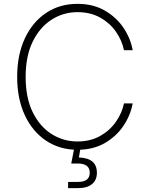

<svg xmlns="http://www.w3.org/2000/svg" viewBox="-20 -757 764 983"><path d="M376.5 9.8Q285.6 9.8 216.1 -36.6Q146.5 -83 107.2 -167Q67.9 -251 67.9 -363.3Q67.9 -476.1 107.2 -560.3Q146.5 -644.5 216.1 -690.9Q285.6 -737.3 376.5 -737.3Q457.5 -737.3 517.1 -702.6Q576.7 -668 612.8 -613.8Q648.9 -559.6 659.2 -500H614.7Q604.5 -550.3 573.5 -594.7Q542.5 -639.2 492.7 -667Q442.9 -694.8 376.5 -694.8Q304.7 -694.8 244.4 -656.5Q184.1 -618.2 147.7 -544.2Q111.3 -470.2 111.3 -363.3Q111.3 -255.9 147.7 -182.1Q184.1 -108.4 244.4 -70.6Q304.7 -32.7 376.5 -32.7Q442.4 -32.7 492.2 -60.5Q542 -88.4 573.2 -133.1Q604.5 -177.7 614.7 -227.5H659.2Q648.9 -168.5 612.8 -114Q576.7 -59.6 517.1 -24.9Q457.5 9.8 376.5 9.8ZM328.6 206.1V174.3H379.4Q439.5 174.3 439.5 127.4Q439.5 80.1 377.4 80.1H344.7L362.8 -12.2H392.1V2L383.8 49.3Q476.1 52.2 476.1 127.4Q476.1 165 451.2 185.5Q426.3 206.1 379.4 206.1Z"/></svg>

Font: Inter Extra Light
Style: Regular
Weight: 200
Designer: Rasmus Andersson
Foundry: rsms
Version: Version 4.000;git-3c8e0fc